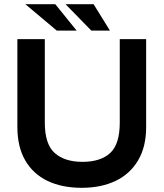

<svg xmlns="http://www.w3.org/2000/svg" viewBox="-20 -887 781 917"><path d="M370 10Q276 10 207 -23Q138 -56 100.5 -121Q63 -186 63 -280V-700H194V-302Q194 -198 241.5 -156Q289 -114 374 -114Q460 -114 506 -156Q552 -198 552 -302V-700H678V-280Q678 -186 639.5 -121Q601 -56 532 -23Q463 10 370 10ZM251 -741 101 -867H244L346 -741ZM416 -741 293 -867H427L505 -741Z"/></svg>

Font: REM Medium
Style: Regular
Weight: 500
Designer: Octavio Pardo
Foundry: Ashler Design
Version: Version 1.005;gftools[0.9.28]